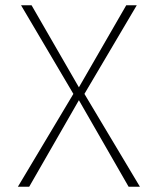

<svg xmlns="http://www.w3.org/2000/svg" viewBox="-20 -490 600 730"><path d="M48 220H91L280 -109L469 220H512L301 -133L500 -470H460L280 -158L100 -470H60L259 -133Z"/></svg>

Font: Kreadon Extra Light
Style: Regular
Weight: 200
Designer: kohakuno
Foundry: StudioGnu
Version: Version 1.000;Glyphs 3.1.2 (3151)